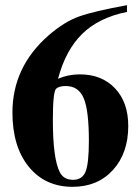

<svg xmlns="http://www.w3.org/2000/svg" viewBox="-20 -708 540 741"><path d="M470 -688V-662Q361 -640 297 -577Q233 -514 204 -404Q243 -421 288 -421Q373 -421 424 -367Q475 -313 475 -222Q475 -117 416 -52Q357 13 260 13Q154 13 91 -64.5Q28 -142 28 -274Q28 -449 167 -571Q228 -624 285.5 -644.5Q343 -665 470 -688ZM323 -165Q323 -282 303 -329Q283 -376 234 -376Q209 -376 197 -366Q184 -355 184 -245Q184 -95 211 -43Q226 -14 262 -14Q297 -14 310 -45Q323 -76 323 -165Z"/></svg>

Font: STIX MathJax Main
Style: Bold
Weight: 700
Designer: MicroPress Inc., with final additions and corrections provided by Coen Hoffman, Elsevier (retired)
Version: Version 1.1.1